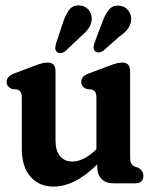

<svg xmlns="http://www.w3.org/2000/svg" viewBox="-20 -677 558 709"><path d="M60.5 -127V-313.5Q60.5 -330 56.5 -336.8Q52.5 -343.5 43 -346.5L23.5 -348.5Q4.5 -357 4.5 -374.5Q4.5 -384.5 10.8 -392Q17 -399.5 33 -406L106 -433.5Q125.5 -441 136.2 -443.5Q147 -446 156 -446Q185 -446 185 -414V-159Q185 -120.5 201.8 -100.5Q218.5 -80.5 246.5 -80.5Q288 -80.5 333 -123L336 -125.5V-313.5Q336 -330 332 -336.8Q328 -343.5 318.5 -346.5L299 -348.5Q280 -357 280 -374.5Q280 -384.5 286 -392Q292 -399.5 308.5 -406L381.5 -433.5Q401 -441 411.8 -443.5Q422.5 -446 431.5 -446Q460.5 -446 460.5 -414V-100.5Q460.5 -81.5 464.5 -73.5Q468.5 -65.5 477.5 -62L491 -57.5Q509.5 -46 509.5 -28Q509.5 0 479 0H401Q370 0 354.5 -16.5Q339 -33 339 -61.5V-69.5Q294 -26 254.8 -7Q215.5 12 178 12Q124.5 12 92.5 -24.5Q60.5 -61 60.5 -127ZM211.5 -590.5Q221 -620.5 234.2 -639.2Q247.5 -658 273 -657Q294 -656 306.8 -641Q319.5 -626 319 -606Q317.5 -587.5 307.5 -572.8Q297.5 -558 277.5 -541.5L221.5 -488.5Q214.5 -482.5 205.8 -481.2Q197 -480 190.5 -485Q184 -490.5 184.2 -498.8Q184.5 -507 187 -516.5ZM357 -593Q367.5 -623 381.8 -640.8Q396 -658.5 421.5 -656Q442 -654 454 -638Q466 -622 464.5 -602.5Q462 -583.5 451.2 -569.5Q440.5 -555.5 419 -540.5L362 -490Q354.5 -484.5 345.8 -483.5Q337 -482.5 331 -488Q325 -494 325.5 -502.2Q326 -510.5 329.5 -520Z"/></svg>

Font: Fraunces 144pt S100 SemiBold
Style: Regular
Weight: 600
Version: Version 1.000; ttfautohint (v1.8.3)